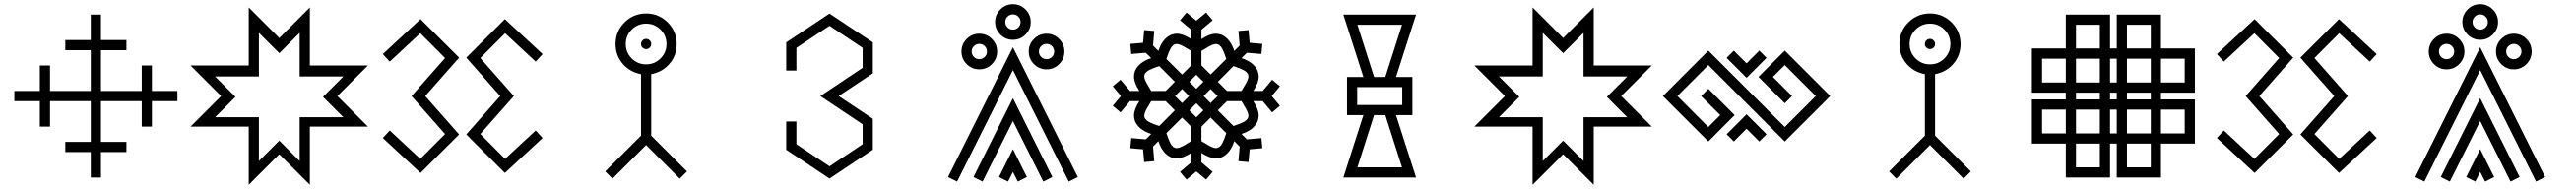

<svg xmlns="http://www.w3.org/2000/svg" viewBox="-20 -851 12345 906"><path d="M463.9 0H415V-122.1H293V-170.9H415V-366.2H219.7V-244.1H170.9V-366.2H48.8V-415H170.9V-537.1H219.7V-415H415V-610.4H293V-659.2H415V-781.2H463.9V-659.2H585.9V-610.4H463.9V-415H659.2V-537.1H708V-415H830.1V-366.2H708V-244.1H659.2V-366.2H463.9V-170.9H585.9V-122.1H463.9Z M1743.2 -537.1 1596.7 -390.6 1743.2 -244.1H1464.8V34.7L1318.4 -111.8L1171.9 34.7V-244.1H893.1L1039.6 -390.6L893.1 -537.1H1171.9V-815.4L1318.4 -668.9L1464.8 -815.4V-537.1ZM1625.5 -484.4H1416V-693.8L1318.4 -596.2L1220.7 -693.8V-484.4H1010.7L1108.4 -386.7L1010.7 -289.1H1220.7V-79.1L1318.4 -176.8L1416 -79.1V-289.1H1625.5L1527.8 -386.7Z M1995.1 -22 1814.5 -189.5 1847.7 -225.6 1994.1 -89.4 2112.8 -208.5 1952.1 -390.6 2112.8 -572.8 1994.1 -691.9 1847.7 -555.7 1814.5 -591.8 1995.1 -759.3 2180.2 -574.7 2017.6 -390.6 2180.2 -206.5ZM2399.4 -22 2214.4 -206.5 2377 -390.6 2214.4 -574.7 2399.4 -759.3 2580.1 -591.8 2546.9 -555.7 2400.4 -691.9 2281.7 -572.8 2442.4 -390.6 2281.7 -208.5 2400.4 -89.4 2546.9 -225.6 2580.1 -189.5Z M3076.2 -615.7Q3065.9 -615.7 3058.8 -622.8Q3051.8 -629.9 3051.8 -640.1Q3051.8 -649.9 3058.8 -657.2Q3065.9 -664.6 3076.2 -664.6Q3086.4 -664.6 3093.5 -657.2Q3100.6 -649.9 3100.6 -640.1Q3100.6 -629.9 3093.5 -622.8Q3086.4 -615.7 3076.2 -615.7ZM3237.3 5.4 3076.2 -155.8 2915 5.4 2880.4 -29.3 3051.8 -200.7V-495.6Q2998.5 -505.4 2964.1 -545.4Q2929.7 -585.4 2929.7 -640.1Q2929.7 -700.7 2972.7 -743.7Q3015.6 -786.6 3076.2 -786.6Q3136.7 -786.6 3179.7 -743.7Q3222.7 -700.7 3222.7 -640.1Q3222.7 -585.4 3188.2 -545.4Q3153.8 -505.4 3100.6 -495.6V-200.7L3272 -29.3ZM3076.2 -542.5Q3116.7 -542.5 3145.3 -571Q3173.8 -599.6 3173.8 -640.1Q3173.8 -680.7 3145.3 -709.2Q3116.7 -737.8 3076.2 -737.8Q3035.6 -737.8 3007.1 -709.2Q2978.5 -680.7 2978.5 -640.1Q2978.5 -599.6 3007.1 -571Q3035.6 -542.5 3076.2 -542.5Z M3955.1 4.9 3747.6 -133.3V-268.6H3796.4V-159.7L3955.1 -53.7L4113.8 -159.7V-255.4L3911.1 -390.6L4113.8 -525.9V-621.6L3955.1 -727.5L3796.4 -621.6V-512.7H3747.6V-647.9L3955.1 -786.1L4162.6 -647.9V-499.5L3999 -390.6L4162.6 -281.7V-133.3Z M4995.1 -567.4Q5010.3 -567.4 5021 -578.1Q5031.7 -588.9 5031.7 -604Q5031.7 -619.1 5021 -629.9Q5010.3 -640.6 4995.1 -640.6Q4980 -640.6 4969.2 -629.9Q4958.5 -619.1 4958.5 -604Q4958.5 -588.9 4969.2 -578.1Q4980 -567.4 4995.1 -567.4ZM4672.9 -567.4Q4688 -567.4 4698.7 -578.1Q4709.5 -588.9 4709.5 -604Q4709.5 -619.1 4698.7 -629.9Q4688 -640.6 4672.9 -640.6Q4657.7 -640.6 4647 -629.9Q4636.2 -619.1 4636.2 -604Q4636.2 -588.9 4647 -578.1Q4657.7 -567.4 4672.9 -567.4ZM4834 -709Q4849.1 -709 4859.9 -719.7Q4870.6 -730.5 4870.6 -745.6Q4870.6 -760.7 4859.9 -771.5Q4849.1 -782.2 4834 -782.2Q4818.8 -782.2 4808.1 -771.5Q4797.4 -760.7 4797.4 -745.6Q4797.4 -730.5 4808.1 -719.7Q4818.8 -709 4834 -709ZM4995.1 -518.6Q4960 -518.6 4934.8 -543.7Q4909.7 -568.8 4909.7 -604Q4909.7 -639.2 4934.8 -664.3Q4960 -689.5 4995.1 -689.5Q5030.3 -689.5 5055.4 -664.3Q5080.6 -639.2 5080.6 -604Q5080.6 -568.8 5055.4 -543.7Q5030.3 -518.6 4995.1 -518.6ZM4672.9 -518.6Q4637.7 -518.6 4612.5 -543.7Q4587.4 -568.8 4587.4 -604Q4587.4 -639.2 4612.5 -664.3Q4637.7 -689.5 4672.9 -689.5Q4708 -689.5 4733.2 -664.3Q4758.3 -639.2 4758.3 -604Q4758.3 -568.8 4733.2 -543.7Q4708 -518.6 4672.9 -518.6ZM4857.4 19.5 4834 -26.9 4810.5 19.5 4767.1 -2.4 4834 -136.2 4900.9 -2.4ZM5101.6 19.5 4834 -515.1 4566.4 19.5 4522.9 -2.4 4834 -624.5 5145 -2.4ZM4979.5 19.5 4834 -271 4688.5 19.5 4645 -2.4 4834 -380.4 5022.9 -2.4ZM4834 -660.2Q4798.8 -660.2 4773.7 -685.3Q4748.5 -710.4 4748.5 -745.6Q4748.5 -780.8 4773.7 -805.9Q4798.8 -831.1 4834 -831.1Q4869.1 -831.1 4894.3 -805.9Q4919.4 -780.8 4919.4 -745.6Q4919.4 -710.4 4894.3 -685.3Q4869.1 -660.2 4834 -660.2Z M5781.2 -493.7 5856.4 -568.4 5853 -578.1Q5846.2 -599.1 5837.9 -615.7Q5825.7 -640.1 5806.6 -640.1Q5791 -640.1 5757.3 -618.7L5737.3 -606.9V-537.6ZM5929.2 -415 5940.9 -435.1Q5962.4 -468.8 5962.4 -484.4Q5962.4 -503.4 5938 -515.6Q5921.4 -523.9 5900.4 -530.8L5890.6 -534.2L5815.9 -459L5859.9 -415ZM5890.6 -247.1 5900.4 -250.5Q5921.4 -257.3 5938 -265.6Q5962.4 -277.8 5962.4 -296.9Q5962.4 -312.5 5940.9 -346.2L5929.2 -366.2H5859.9L5815.9 -322.3ZM5806.6 -141.1Q5825.7 -141.1 5837.9 -165.5Q5846.2 -182.1 5853 -203.1L5856.4 -212.9L5781.2 -287.6L5737.3 -243.7V-174.3L5757.3 -162.6Q5791 -141.1 5806.6 -141.1ZM5712.9 -288.6 5746.6 -322.3 5712.9 -356 5679.2 -322.3ZM5619.1 -141.1Q5634.8 -141.1 5668.5 -162.6L5688.5 -174.3V-243.7L5644.5 -287.6L5569.3 -212.9L5572.8 -203.1Q5579.6 -182.1 5587.9 -165.5Q5600.1 -141.1 5619.1 -141.1ZM5535.2 -247.1 5609.9 -322.3 5565.9 -366.2H5496.6L5484.9 -346.2Q5463.4 -312.5 5463.4 -296.9Q5463.4 -277.8 5487.8 -265.6Q5504.4 -257.3 5525.4 -250.5ZM5565.9 -415 5609.9 -459 5535.2 -534.2 5525.4 -530.8Q5504.4 -523.9 5487.8 -515.6Q5463.4 -503.4 5463.4 -484.4Q5463.4 -468.8 5484.9 -435.1L5496.6 -415ZM5644.5 -356.9 5678.2 -390.6 5644.5 -424.3 5610.8 -390.6ZM5644.5 -493.7 5688.5 -537.6V-606.9L5668.5 -618.7Q5634.8 -640.1 5619.1 -640.1Q5600.1 -640.1 5587.9 -615.7Q5579.6 -599.1 5572.8 -578.1L5569.3 -568.4ZM5712.9 -425.3 5746.6 -459 5712.9 -492.7 5679.2 -459ZM5781.2 -356.9 5814.9 -390.6 5781.2 -424.3 5747.6 -390.6ZM5759.8 9.8 5712.9 -29.3 5666 9.8 5634.8 -27.3 5688.5 -72.8V-117.7Q5647 -91.8 5618.7 -91.8Q5605 -91.8 5591.3 -97.2Q5549.8 -116.2 5531.2 -174.3L5505.4 -148.4L5511.2 -78.6L5462.9 -74.2L5457.5 -135.3L5396.5 -140.6L5400.9 -189L5470.7 -183.1L5496.6 -209Q5438.5 -227.5 5419.4 -269Q5414.1 -283.7 5414.1 -297.4Q5414.1 -326.7 5439.9 -366.2H5395L5349.6 -312.5L5312.5 -343.8L5351.6 -390.6L5312.5 -437.5L5349.6 -468.8L5395 -415H5439.9Q5414.1 -454.6 5414.1 -483.9Q5414.1 -497.6 5419.4 -512.2Q5438.5 -553.7 5496.6 -572.3L5470.7 -598.1L5400.9 -592.3L5396.5 -640.6L5457.5 -646L5462.9 -707L5511.2 -702.6L5505.4 -632.8L5531.2 -606.9Q5549.8 -665 5591.3 -684.1Q5606 -689.5 5619.6 -689.5Q5648.9 -689.5 5688.5 -663.6V-708.5L5634.8 -753.9L5666 -791L5712.9 -752L5759.8 -791L5791 -753.9L5737.3 -708.5V-663.6Q5776.9 -689.5 5806.2 -689.5Q5819.8 -689.5 5834.5 -684.1Q5876 -665 5894.5 -606.9L5920.4 -632.8L5914.6 -702.6L5962.9 -707L5968.3 -646L6029.3 -640.6L6024.9 -592.3L5955.1 -598.1L5929.2 -572.3Q5987.3 -553.7 6006.3 -512.2Q6011.7 -497.6 6011.7 -483.9Q6011.7 -454.6 5985.8 -415H6030.8L6076.2 -468.8L6113.3 -437.5L6074.2 -390.6L6113.3 -343.8L6076.2 -312.5L6030.8 -366.2H5985.8Q6011.7 -326.7 6011.7 -297.4Q6011.7 -283.7 6006.3 -269Q5987.3 -227.5 5929.2 -209L5955.1 -183.1L6024.9 -189L6029.3 -140.6L5968.3 -135.3L5962.9 -74.2L5914.6 -78.6L5920.4 -148.4L5894.5 -174.3Q5876 -116.2 5834.5 -97.2Q5820.8 -91.8 5807.1 -91.8Q5778.8 -91.8 5737.3 -117.7V-72.8L5791 -27.3Z M6618.7 -481.9 6698.7 -732.4H6484.9L6564.9 -481.9ZM6698.7 -48.8 6618.7 -299.3H6564.9L6484.9 -48.8ZM6699.7 -347.7V-433.6H6483.9V-347.7ZM6766.1 0H6417.5L6513.7 -299.3H6435.1V-481.9H6513.7L6417.5 -781.2H6766.1L6669.9 -481.9H6748.5V-299.3H6669.9Z M7895.5 -537.1 7749 -390.6 7895.5 -244.1H7617.2V34.7L7470.7 -111.8L7324.2 34.7V-244.1H7045.4L7191.9 -390.6L7045.4 -537.1H7324.2V-815.4L7470.7 -668.9L7617.2 -815.4V-537.1ZM7777.8 -484.4H7568.4V-693.8L7470.7 -596.2L7373 -693.8V-484.4H7163.1L7260.7 -386.7L7163.1 -289.1H7373V-79.1L7470.7 -176.8L7568.4 -79.1V-289.1H7777.8L7680.2 -386.7Z M8410.6 -172.9 8349.6 -233.9 8288.6 -172.9 8253.9 -207.5 8349.6 -303.2 8445.3 -207.5ZM8532.7 -172.9 8166.5 -539.1 8018.1 -390.6 8166.5 -242.2 8223.6 -299.3 8131.8 -390.6 8166.5 -425.3 8292.5 -299.3 8166.5 -172.9 7948.7 -390.6 8166.5 -608.4 8532.7 -242.2 8681.2 -390.6 8532.7 -539.1 8475.6 -482.4 8567.4 -390.6 8532.7 -356 8406.7 -482.4 8532.7 -608.4 8750.5 -390.6ZM8349.6 -478 8253.9 -573.7 8288.6 -608.4 8349.6 -547.4 8410.6 -608.4 8445.3 -573.7Z M9228.5 -615.7Q9218.3 -615.7 9211.2 -622.8Q9204.1 -629.9 9204.1 -640.1Q9204.1 -649.9 9211.2 -657.2Q9218.3 -664.6 9228.5 -664.6Q9238.8 -664.6 9245.8 -657.2Q9252.9 -649.9 9252.9 -640.1Q9252.9 -629.9 9245.8 -622.8Q9238.8 -615.7 9228.5 -615.7ZM9389.6 5.4 9228.5 -155.8 9067.4 5.4 9032.7 -29.3 9204.1 -200.7V-495.6Q9150.9 -505.4 9116.5 -545.4Q9082 -585.4 9082 -640.1Q9082 -700.7 9125 -743.7Q9168 -786.6 9228.5 -786.6Q9289.1 -786.6 9332 -743.7Q9375 -700.7 9375 -640.1Q9375 -585.4 9340.6 -545.4Q9306.2 -505.4 9252.9 -495.6V-200.7L9424.3 -29.3ZM9228.5 -542.5Q9269 -542.5 9297.6 -571Q9326.2 -599.6 9326.2 -640.1Q9326.2 -680.7 9297.6 -709.2Q9269 -737.8 9228.5 -737.8Q9188 -737.8 9159.4 -709.2Q9130.9 -680.7 9130.9 -640.1Q9130.9 -599.6 9159.4 -571Q9188 -542.5 9228.5 -542.5Z M10449.2 -455.6V-569.8H10335.4V-455.6ZM10286.6 -618.7V-732.4H10172.4V-618.7ZM10286.6 -455.6V-569.8H10172.4V-455.6ZM10286.6 -211.4V-325.7H10172.4V-211.4ZM10286.6 -48.8V-162.6H10172.4V-48.8ZM10286.6 -374.5V-406.7H10172.4V-374.5ZM10449.2 -211.4V-325.7H10335.4V-211.4ZM10123.5 -455.6V-569.8H10091.3V-455.6ZM10123.5 -374.5V-406.7H10091.3V-374.5ZM10123.5 -211.4V-325.7H10091.3V-211.4ZM10042.5 -618.7V-732.4H9928.2V-618.7ZM10042.5 -455.6V-569.8H9928.2V-455.6ZM10042.5 -374.5V-406.7H9928.2V-374.5ZM10042.5 -211.4V-325.7H9928.2V-211.4ZM10042.5 -48.8V-162.6H9928.2V-48.8ZM9879.4 -211.4V-325.7H9765.6V-211.4ZM9879.4 -455.6V-569.8H9765.6V-455.6ZM10335.4 0H10123.5V-162.6H10091.3V0H9879.4V-162.6H9716.8V-374.5H9879.4V-406.7H9716.8V-618.7H9879.4V-781.2H10091.3V-618.7H10123.5V-781.2H10335.4V-618.7H10498V-406.7H10335.4V-374.5H10498V-162.6H10335.4Z M10784.2 -22 10603.5 -189.5 10636.7 -225.6 10783.2 -89.4 10901.9 -208.5 10741.2 -390.6 10901.9 -572.8 10783.2 -691.9 10636.7 -555.7 10603.5 -591.8 10784.2 -759.3 10969.2 -574.7 10806.6 -390.6 10969.2 -206.5ZM11188.5 -22 11003.4 -206.5 11166 -390.6 11003.4 -574.7 11188.5 -759.3 11369.1 -591.8 11335.9 -555.7 11189.5 -691.9 11070.8 -572.8 11231.4 -390.6 11070.8 -208.5 11189.5 -89.4 11335.9 -225.6 11369.1 -189.5Z M12026.4 -567.4Q12041.5 -567.4 12052.2 -578.1Q12063 -588.9 12063 -604Q12063 -619.1 12052.2 -629.9Q12041.5 -640.6 12026.4 -640.6Q12011.2 -640.6 12000.5 -629.9Q11989.7 -619.1 11989.7 -604Q11989.7 -588.9 12000.5 -578.1Q12011.2 -567.4 12026.4 -567.4ZM11704.1 -567.4Q11719.2 -567.4 11730 -578.1Q11740.7 -588.9 11740.7 -604Q11740.7 -619.1 11730 -629.9Q11719.2 -640.6 11704.1 -640.6Q11689 -640.6 11678.2 -629.9Q11667.5 -619.1 11667.5 -604Q11667.5 -588.9 11678.2 -578.1Q11689 -567.4 11704.1 -567.4ZM11865.2 -709Q11880.4 -709 11891.1 -719.7Q11901.9 -730.5 11901.9 -745.6Q11901.9 -760.7 11891.1 -771.5Q11880.4 -782.2 11865.2 -782.2Q11850.1 -782.2 11839.4 -771.5Q11828.6 -760.7 11828.6 -745.6Q11828.6 -730.5 11839.4 -719.7Q11850.1 -709 11865.2 -709ZM12026.4 -518.6Q11991.2 -518.6 11966.1 -543.7Q11940.9 -568.8 11940.9 -604Q11940.9 -639.2 11966.1 -664.3Q11991.2 -689.5 12026.4 -689.5Q12061.5 -689.5 12086.7 -664.3Q12111.8 -639.2 12111.8 -604Q12111.8 -568.8 12086.7 -543.7Q12061.5 -518.6 12026.4 -518.6ZM11704.1 -518.6Q11668.9 -518.6 11643.8 -543.7Q11618.7 -568.8 11618.7 -604Q11618.7 -639.2 11643.8 -664.3Q11668.9 -689.5 11704.1 -689.5Q11739.3 -689.5 11764.4 -664.3Q11789.6 -639.2 11789.6 -604Q11789.6 -568.8 11764.4 -543.7Q11739.3 -518.6 11704.1 -518.6ZM11888.7 19.5 11865.2 -26.9 11841.8 19.5 11798.3 -2.4 11865.2 -136.2 11932.1 -2.4ZM12132.8 19.5 11865.2 -515.1 11597.7 19.5 11554.2 -2.4 11865.2 -624.5 12176.3 -2.4ZM12010.7 19.5 11865.2 -271 11719.7 19.5 11676.3 -2.4 11865.2 -380.4 12054.2 -2.4ZM11865.2 -660.2Q11830.1 -660.2 11804.9 -685.3Q11779.8 -710.4 11779.8 -745.6Q11779.8 -780.8 11804.9 -805.9Q11830.1 -831.1 11865.2 -831.1Q11900.4 -831.1 11925.5 -805.9Q11950.7 -780.8 11950.7 -745.6Q11950.7 -710.4 11925.5 -685.3Q11900.4 -660.2 11865.2 -660.2Z"/></svg>

Font: Auseklis
Style: Regular
Weight: 400
Designer: GGBotNet
Foundry: GGBotNet
Version: 1.00